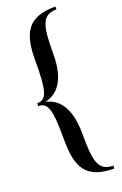

<svg xmlns="http://www.w3.org/2000/svg" viewBox="-156 -800 572 898"><g transform="rotate(-20 130.5 -351.0)"><path d="M163 -550C163 -683.5 172.5 -739 248 -739.5V-753.5C108 -754 73 -684 73 -550C73 -394 61 -358 13 -357.5V-343.5C61 -343 73 -307 73 -151C73 -17 108 53 248 52.5V38.5C172.5 38 163 -17.5 163 -151C163 -285.7 112.1 -336.9 52.2 -350.5C112.1 -364.1 163 -415.3 163 -550Z"/></g></svg>

Font: Picaflor 36 pt
Style: Regular
Weight: 400
Designer: Ariel Martín Pérez
Foundry: Tunera Type Foundry
Version: Version 1.000;hotconv 1.0.109;makeotfexe 2.5.65596